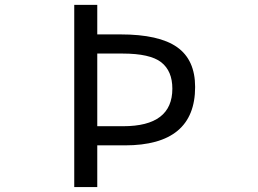

<svg xmlns="http://www.w3.org/2000/svg" viewBox="-20 -752 1040 774"><path d="M372.1 -243.2H476.6Q674.8 -243.2 674.8 -394.5Q674.8 -465.8 629.9 -501Q585 -536.1 473.6 -536.1H372.1ZM372.1 -166V2H279.3V-732.4H372.1V-613.3H465.8Q621.1 -613.3 693.8 -562Q766.6 -510.7 766.6 -401.4Q766.6 -166 483.4 -166Z"/></svg>

Font: Gen Shin Gothic Monospace Regular
Style: Regular
Weight: 400
Designer: [Source Han Sans]
Ryoko NISHIZUKA  (kana & ideographs); Paul D. Hunt (Latin, Greek & Cyrillic); Wenlong ZHANG  (bopomofo
Version: Version 1.002.20150607